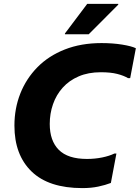

<svg xmlns="http://www.w3.org/2000/svg" viewBox="-20 -953 717 985"><path d="M54 -308.6Q54 -396.6 84.2 -473.1Q114.4 -549.5 171.8 -608Q229.2 -666.4 312.5 -699.2Q395.7 -732 500.8 -732Q558.4 -732 606.6 -724.2Q654.7 -716.4 677 -705.6L647.8 -552H637Q615.3 -565.1 581.6 -573.7Q547.9 -582.4 497.2 -582.4Q432.9 -582.4 383.8 -561.2Q334.6 -540.1 301.6 -503.2Q268.5 -466.3 251.9 -418.3Q235.2 -370.3 235.2 -317Q235.2 -230.8 281.7 -184.2Q328.2 -137.6 426 -137.6Q466.8 -137.6 504 -145.2Q541.1 -152.8 566.4 -165.2H577.2L548.8 -14.4Q520.9 -3.6 484.3 4.2Q447.6 12 402.6 12Q230 12 142 -73.2Q54 -158.3 54 -308.6ZM313.1 -777.2V-781.2L427.5 -933.2H586.7V-929.2L435.1 -777.2Z"/></svg>

Font: Kufam
Style: Italic
Weight: 400
Italic angle: -11°
Designer: Artur Schmal
Foundry: Original Type
Version: Version 1.301; ttfautohint (v1.8.3)